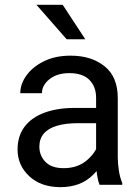

<svg xmlns="http://www.w3.org/2000/svg" viewBox="-20 -770 584 800"><path d="M380.4 -90.3V-362.3Q380.4 -409.2 352.3 -437.3Q324.2 -465.3 269 -465.3Q217.8 -465.3 186.3 -440.2Q154.8 -415 154.8 -381.8H64.5Q64.5 -419.9 90.3 -455.8Q116.2 -491.7 163.3 -514.9Q210.4 -538.1 274.4 -538.1Q360.4 -538.1 415.5 -494.1Q470.7 -450.2 470.7 -361.3V-115.2Q470.7 -88.9 475.3 -59.1Q480 -29.3 489.3 -7.8V0H395Q388.2 -15.6 384.3 -41.7Q380.4 -67.9 380.4 -90.3ZM396 -320.3 397 -256.8H305.7Q253.9 -256.8 217.8 -246.1Q181.6 -235.4 162.8 -213.6Q144 -191.9 144 -159.2Q144 -121.6 169.4 -95.5Q194.8 -69.3 245.1 -69.3Q307.1 -69.3 346.9 -106.4Q386.7 -143.6 389.2 -179.2L427.7 -135.7Q420.4 -95.2 368.9 -42.7Q317.4 9.8 231.9 9.8Q150.9 9.8 102.1 -35.6Q53.2 -81.1 53.2 -147Q53.2 -203.6 82.5 -242.2Q111.8 -280.8 165.3 -300.5Q218.8 -320.3 291 -320.3ZM241.2 -750 335.4 -606.4H257.8L131.8 -750Z"/></svg>

Font: RobotoDEMO
Style: Regular
Weight: 400
Designer: Christian Robertson
Foundry: Google
Version: Version 2.136